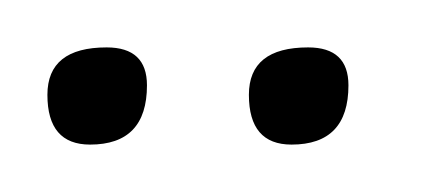

<svg xmlns="http://www.w3.org/2000/svg" viewBox="-20 -361 184 81"><path d="M103 -300Q85 -300 85 -321Q85 -341 110 -341Q127 -341 127 -325Q127 -300 103 -300ZM18 -300Q0 -300 0 -321Q0 -341 25 -341Q42 -341 42 -325Q42 -300 18 -300Z"/></svg>

Font: Puppies Play
Style: Regular
Weight: 400
Designer: Robert E. Leuschke
Foundry: Robert E. Leuschke
Version: Version 1.010; ttfautohint (v1.8.3)